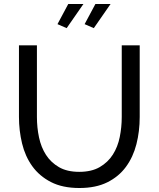

<svg xmlns="http://www.w3.org/2000/svg" viewBox="-20 -937 795 962"><path d="M377 -76Q439 -76 480 -100Q521 -124 545.5 -162.5Q570 -201 580 -250.5Q590 -300 590 -351V-710H680V-351Q680 -279 663.5 -214.5Q647 -150 611 -101Q575 -52 517.5 -23.5Q460 5 378 5Q293 5 235 -25Q177 -55 141.5 -104.5Q106 -154 90.5 -218.5Q75 -283 75 -351V-710H165V-351Q165 -298 175.5 -248.5Q186 -199 210.5 -161Q235 -123 275.5 -99.5Q316 -76 377 -76ZM314 -796 268 -816 322 -917H398ZM450 -796 404 -816 458 -917H534Z"/></svg>

Font: Boldmen Medium
Style: Regular
Weight: 400
Designer: Matt McInerney, Pablo Impallari, Rodrigo Fuenzalida
Foundry: LIVING CONCEPT
Version: Version 1.000